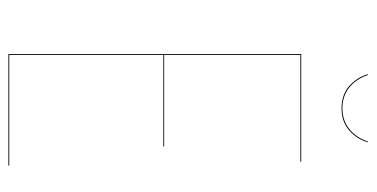

<svg xmlns="http://www.w3.org/2000/svg" viewBox="-234 -640 875 446"><g transform="rotate(90 203.0 -417.5)"><path d="M152.8 -835H154.8Q163.6 -808.1 183.6 -792Q203.6 -775.9 231.9 -775.9Q260.3 -775.9 280.3 -792Q300.3 -808.1 309.1 -835H311Q303.7 -809.6 283.4 -791.7Q263.2 -773.9 231.9 -773.9Q200.7 -773.9 180.4 -791.7Q160.2 -809.6 152.8 -835ZM356 -680.2V-678.2H107.9V-361.8H320.8V-359.9H107.9V-2H365.2V0H106V-680.2Z"/></g></svg>

Font: Fira Sans Compressed Two
Style: Regular
Weight: 100
Width: 1
Designer: Carrois Corporate & Edenspiekermann AG
Foundry: Carrois Corporate GbR & Edenspiekermann AG
Version: Version 4.203;PS 004.203;hotconv 1.0.88;makeotf.lib2.5.64775